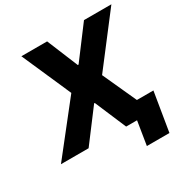

<svg xmlns="http://www.w3.org/2000/svg" viewBox="-230 -893 1193 1233"><g transform="rotate(-30 367.0 -277.0)"><path d="M287.1 -727.5 381.8 -497.6H387.7L560.5 -727.5H763.7L484.4 -363.3L649.9 0H453.1L354.5 -231.9H349.6L174.8 0H-30.3L256.3 -363.3L96.2 -727.5ZM720.7 -113.3 673.3 174.8H505.9L552.2 -113.3Z"/></g></svg>

Font: Inter Tight ExtraBold
Style: Italic
Weight: 800
Italic angle: -9.39999°
Designer: Rasmus Andersson
Foundry: rsms
Version: Version 3.004